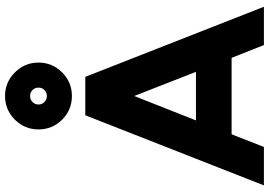

<svg xmlns="http://www.w3.org/2000/svg" viewBox="-170 -880 1050 749"><g transform="rotate(-90 354.5 -505.0)"><path d="M485.4 -879.4Q485.4 -825.2 447 -787.1Q408.7 -749 355 -749Q300.8 -749 262.7 -787.1Q224.6 -825.2 224.6 -879.4Q224.6 -933.1 262.7 -971.4Q300.8 -1009.8 355 -1009.8Q408.7 -1009.8 447 -971.4Q485.4 -933.1 485.4 -879.4ZM378.2 -856.2Q387.7 -865.7 387.7 -879.4Q387.7 -893.1 378.2 -902.6Q368.7 -912.1 355 -912.1Q341.3 -912.1 331.5 -902.6Q321.8 -893.1 321.8 -879.4Q321.8 -865.7 331.5 -856.2Q341.3 -846.7 355 -846.7Q368.7 -846.7 378.2 -856.2ZM6.3 0 279.8 -696.8H429.7L703.1 0H553.7L503.9 -126H205.6L156.2 0ZM259.8 -265.1H449.2L355 -505.9Z"/></g></svg>

Font: Basically A Sans Serif
Style: Bold
Weight: 700
Designer: Hyung-Suk Kim
Foundry: Mental Design
Version: 1.000